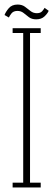

<svg xmlns="http://www.w3.org/2000/svg" viewBox="-21 -824 234 844"><path d="M34.5 0V-21H81V-679H34.5V-700H158V-679H111V-21H158V0ZM138 -739Q119 -739 106.5 -748.2Q94 -757.5 82.8 -766.8Q71.5 -776 55.5 -776Q38 -776 29.2 -764.8Q20.5 -753.5 18 -747L-1 -758Q3.5 -771 17.2 -787.5Q31 -804 56.5 -804Q75.5 -804 88.5 -794.5Q101.5 -785 113.2 -775.5Q125 -766 141 -766Q157 -766 164.5 -774.8Q172 -783.5 175 -789.5L193 -776.5Q188 -764.5 174.5 -751.8Q161 -739 138 -739Z"/></svg>

Font: Imbue 50pt Thin
Style: Regular
Weight: 100
Designer: Tyler Finck
Foundry: Etcetera Type Company
Version: Version 1.102; ttfautohint (v1.8.3)